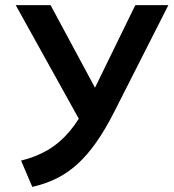

<svg xmlns="http://www.w3.org/2000/svg" viewBox="-20 -720 680 752"><path d="M106.5 12 62.5 -91Q120.5 -105 167.2 -132.5Q214 -160 252.5 -205.5Q291 -251 323.5 -318L510 -700H639.5L428 -283Q393 -214 357.5 -163.2Q322 -112.5 283.5 -77.5Q245 -42.5 201.2 -21Q157.5 0.5 106.5 12ZM308 -220 41.5 -700H178L383 -319Z"/></svg>

Font: Geologica Roman
Style: Regular
Weight: 400
Designer: Sindre Bremnes, Frode Helland
Foundry: Monokrom Skriftforlag AS
Version: Version 1.010;gftools[0.9.28]